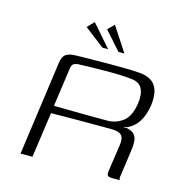

<svg xmlns="http://www.w3.org/2000/svg" viewBox="-96 -719 786 810"><g transform="rotate(15 297.5 -314.0)"><path d="M373 -199Q373 -199 342 -199Q311 -199 259 -199Q207 -199 144 -198L116 0H64L121 -411Q125 -440 139 -449.5Q153 -459 178 -460Q193 -461 216.5 -461Q240 -461 267.5 -461.5Q295 -462 323.5 -462Q352 -462 379 -462Q406 -462 428 -461Q450 -460 462 -459Q513 -454 532 -423.5Q551 -393 543 -337Q536 -294 518.5 -266.5Q501 -239 474 -226Q471 -224 465.5 -223Q460 -222 456 -222V-220Q459 -220 462.5 -220Q466 -220 469 -220Q494 -215 503.5 -202.5Q513 -190 514 -174Q515 -158 513 -142L496 -20Q494 -13 495 -7Q496 -1 497 0H462Q451 0 445.5 -4Q440 -8 442 -26L459 -142Q464 -173 452 -186Q440 -199 406 -199ZM148 -231Q164 -231 196 -230.5Q228 -230 265.5 -229.5Q303 -229 335.5 -229Q368 -229 382 -229Q418 -229 448.5 -251Q479 -273 488 -332Q494 -373 481.5 -397.5Q469 -422 435 -425Q413 -428 380 -429Q347 -430 311.5 -429.5Q276 -429 246.5 -428.5Q217 -428 201 -427Q197 -427 186 -423.5Q175 -420 172 -402ZM282 -521 195 -588 223 -617 307 -521ZM352 -521 281 -601 308 -628 378 -521Z"/></g></svg>

Font: Genos Light
Style: Italic
Weight: 300
Italic angle: -8°
Designer: Robert E. Leuschke
Foundry: Robert E. Leuschke
Version: Version 1.010